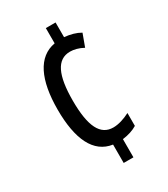

<svg xmlns="http://www.w3.org/2000/svg" viewBox="-182 -809 793 905"><g transform="rotate(-30 214.5 -357.0)"><path d="M271 -644V-724H218V-641C121 -624 74 -524 74 -363C74 -202 120 -104 218 -90V10H271V-89C303 -93 330 -102 351 -115V-185C320 -169 288 -159 260 -159C190 -159 157 -224 157 -364C157 -502 189 -571 261 -571C281 -571 307 -565 332 -551L357 -619C333 -633 304 -641 271 -644Z"/></g></svg>

Font: Noto Sans Arabic ExtCond
Style: Regular
Weight: 400
Width: 2
Designer: Monotype Design Team, Nadine Chahine, Nizar Qandah and Khaled Hosny
Foundry: Monotype Imaging Inc.
Version: Version 2.012